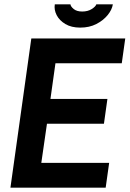

<svg xmlns="http://www.w3.org/2000/svg" viewBox="-20 -863 596 883"><path d="M28 0 124 -686H556L540 -572H235L212 -408H474L458 -294H196L170 -114H482L466 0ZM349 -736Q308 -736 280.5 -752.5Q253 -769 240.5 -793.5Q228 -818 232 -843H304Q305 -833 319 -821.5Q333 -810 358 -810Q384 -810 402 -821.5Q420 -833 423 -843H499Q495 -818 475 -793.5Q455 -769 423 -752.5Q391 -736 349 -736Z"/></svg>

Font: Archivo Narrow
Style: Bold Italic
Weight: 700
Italic angle: -8°
Designer: Hector Gatti
Foundry: Omnibus-Type
Version: Version 3.002